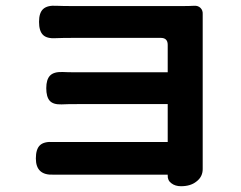

<svg xmlns="http://www.w3.org/2000/svg" viewBox="-20 -576 832 664"><path d="M606 68Q586 68 573 58Q559 48 560 30Q560 29 560 28H374H188Q177 28 165 28Q104 31 104 -28Q104 -60 118 -73.5Q132 -87 164 -85Q177 -85 189 -85H560V-216H247Q211 -216 193 -215Q164 -214 152 -227.5Q140 -241 140 -271Q140 -301 153 -314.5Q166 -328 196 -327Q213 -326 247 -326H560V-421Q560 -445 536 -445H236Q195 -445 173 -444Q142 -442 128.5 -455.5Q115 -469 115 -500.5Q115 -532 129.5 -545Q144 -558 175 -556Q196 -555 236 -555H607Q636 -555 651 -556Q665 -557 673.5 -548.5Q682 -540 681 -526Q681 -509 681 -491V1Q681 4 681 6Q682 35 659 52Q639 68 606 68Z"/></svg>

Font: GenSenRounded JP B
Style: Regular
Weight: 700
Version: Version 1.501;PS 1;hotconv 16.6.51;makeotf.lib2.5.65220